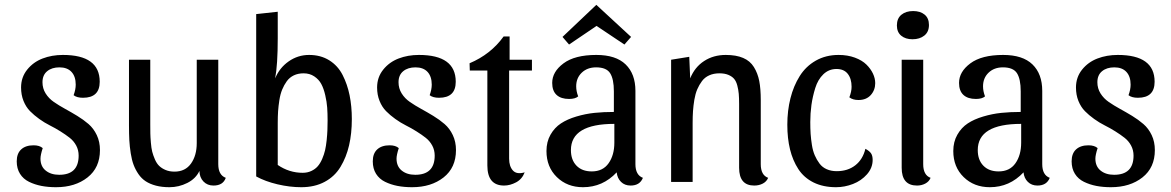

<svg xmlns="http://www.w3.org/2000/svg" viewBox="-20 -759 4886 801"><path d="M228 -478Q196.3 -478 176.8 -461.9Q157.2 -445.8 157.2 -416Q157.2 -390.1 170.4 -369.1Q183.6 -348.1 204.8 -333.5Q226.1 -318.8 251.5 -304.9Q276.9 -291 302.5 -275.4Q328.1 -259.8 349.4 -241.5Q370.6 -223.1 383.8 -195.3Q397 -167.5 397 -132.8Q397 -59.6 345.2 -18.8Q293.5 22 213.9 22Q180.7 22 152.8 16.6Q125 11.2 101.1 -0.5Q77.1 -12.2 63.5 -33.9Q49.8 -55.7 49.8 -85.9Q49.8 -118.7 68.4 -135.7Q86.9 -152.8 120.1 -152.8Q145 -152.8 158.2 -141.1Q148.9 -112.3 148.9 -97.2Q148.9 -64.9 170.7 -47.4Q192.4 -29.8 227.1 -29.8Q308.1 -29.8 308.1 -109.9Q308.1 -132.8 297.9 -151.9Q287.6 -170.9 270.8 -184.1Q253.9 -197.3 232.2 -210.9Q210.4 -224.6 188 -235.8Q165.5 -247.1 143.8 -262.7Q122.1 -278.3 105.2 -295.4Q88.4 -312.5 78.1 -337.9Q67.9 -363.3 67.9 -394Q67.9 -436.5 93.3 -468.3Q118.7 -500 157.5 -514.9Q196.3 -529.8 242.2 -529.8Q396 -529.8 396 -418Q396 -351.1 326.2 -351.1Q300.8 -351.1 287.1 -361.8Q295.9 -385.7 295.9 -405.8Q295.9 -439.9 278.3 -459Q260.7 -478 228 -478Z M890.6 -74.2Q890.6 -28.8 921.9 -17.1Q910.6 15.1 870.6 15.1Q845.2 15.1 828.9 -1.7Q812.5 -18.6 812 -45.9Q796.9 -13.7 761.5 4.2Q726.1 22 687 22Q655.3 22 630.4 15.4Q605.5 8.8 587.9 -2.7Q570.3 -14.2 557.6 -32.7Q544.9 -51.3 537.4 -71.3Q529.8 -91.3 525.4 -119.4Q521 -147.5 519.5 -174.1Q518.1 -200.7 518.1 -235.8V-509.8H606.9V-241.2Q606.9 -216.8 607.2 -202.4Q607.4 -188 609.4 -164.3Q611.3 -140.6 615 -126.2Q618.7 -111.8 626.2 -94.2Q633.8 -76.7 644.3 -66.7Q654.8 -56.6 670.9 -49.8Q687 -43 708 -43Q752.9 -43 776.9 -76.7Q800.8 -110.4 800.8 -162.1V-509.8H890.6Z M1138.7 -599.1Q1138.7 -488.8 1127.9 -432.1Q1146 -476.1 1184.3 -502.9Q1222.7 -529.8 1269.5 -529.8Q1317.9 -529.8 1353.8 -507.3Q1389.6 -484.9 1409.4 -446Q1429.2 -407.2 1438.5 -361.3Q1447.8 -315.4 1447.8 -262.2Q1447.8 -202.1 1436.3 -152.6Q1424.8 -103 1400.6 -63Q1376.5 -22.9 1334.7 -0.5Q1293 22 1236.8 22Q1189 22 1137.9 10Q1086.9 -2 1048.8 -22.9V-700.2L1138.7 -710ZM1138.7 -70.8Q1186.5 -38.1 1242.7 -38.1Q1262.7 -38.1 1278.8 -45.7Q1294.9 -53.2 1305.4 -65.2Q1315.9 -77.1 1324 -95.7Q1332 -114.3 1336.2 -132.3Q1340.3 -150.4 1342.8 -174.1Q1345.2 -197.8 1345.9 -216.1Q1346.7 -234.4 1346.7 -256.8Q1346.7 -286.1 1345 -310.1Q1343.3 -334 1336.9 -361.8Q1330.6 -389.6 1320.3 -408.7Q1310.1 -427.7 1291 -440.4Q1272 -453.1 1246.6 -453.1Q1223.6 -453.1 1205.8 -444.6Q1188 -436 1176.5 -420.2Q1165 -404.3 1157.2 -385.3Q1149.4 -366.2 1145.5 -341.3Q1141.6 -316.4 1140.1 -294.4Q1138.7 -272.5 1138.7 -246.1Z M1713.4 -478Q1681.6 -478 1662.1 -461.9Q1642.6 -445.8 1642.6 -416Q1642.6 -390.1 1655.8 -369.1Q1668.9 -348.1 1690.2 -333.5Q1711.4 -318.8 1736.8 -304.9Q1762.2 -291 1787.8 -275.4Q1813.5 -259.8 1834.7 -241.5Q1856 -223.1 1869.1 -195.3Q1882.3 -167.5 1882.3 -132.8Q1882.3 -59.6 1830.6 -18.8Q1778.8 22 1699.2 22Q1666 22 1638.2 16.6Q1610.4 11.2 1586.4 -0.5Q1562.5 -12.2 1548.8 -33.9Q1535.2 -55.7 1535.2 -85.9Q1535.2 -118.7 1553.7 -135.7Q1572.3 -152.8 1605.5 -152.8Q1630.4 -152.8 1643.6 -141.1Q1634.3 -112.3 1634.3 -97.2Q1634.3 -64.9 1656 -47.4Q1677.7 -29.8 1712.4 -29.8Q1793.5 -29.8 1793.5 -109.9Q1793.5 -132.8 1783.2 -151.9Q1772.9 -170.9 1756.1 -184.1Q1739.3 -197.3 1717.5 -210.9Q1695.8 -224.6 1673.3 -235.8Q1650.9 -247.1 1629.2 -262.7Q1607.4 -278.3 1590.6 -295.4Q1573.7 -312.5 1563.5 -337.9Q1553.2 -363.3 1553.2 -394Q1553.2 -436.5 1578.6 -468.3Q1604 -500 1642.8 -514.9Q1681.6 -529.8 1727.5 -529.8Q1881.3 -529.8 1881.3 -418Q1881.3 -351.1 1811.5 -351.1Q1786.1 -351.1 1772.5 -361.8Q1781.2 -385.7 1781.2 -405.8Q1781.2 -439.9 1763.7 -459Q1746.1 -478 1713.4 -478Z M1939.9 -464.8 1939 -495.1Q2027.3 -532.2 2081.1 -606.9H2106V-509.8H2199.2V-464.8H2104V-97.2Q2104 -64.9 2119.9 -47.6Q2135.7 -30.3 2168.9 -40Q2158.2 -11.7 2133.1 1.7Q2107.9 15.1 2083 15.1Q2013.2 15.1 2013.2 -68.8V-464.8Z M2326.7 -605 2467.8 -738.8 2612.8 -605 2585 -573.2 2468.8 -650.9 2354 -573.2ZM2552.7 -40Q2494.6 22 2412.1 22Q2346.2 22 2303 -20.3Q2259.8 -62.5 2259.8 -128.9Q2259.8 -167.5 2276.6 -197Q2293.5 -226.6 2320.1 -244.1Q2346.7 -261.7 2384.5 -272.9Q2422.4 -284.2 2460 -288.1Q2497.6 -292 2541 -292V-377.9Q2541 -429.2 2525.4 -453.6Q2509.8 -478 2466.8 -478Q2430.2 -478 2407 -455.8Q2383.8 -433.6 2383.8 -398.9Q2383.8 -378.4 2392.1 -356.9Q2379.9 -346.2 2354 -346.2Q2320.3 -346.2 2302 -363Q2283.7 -379.9 2283.7 -413.1Q2283.7 -459.5 2330.8 -494.6Q2377.9 -529.8 2467.8 -529.8Q2549.3 -529.8 2590.1 -490.2Q2630.9 -450.7 2630.9 -379.9V-74.2Q2630.9 -28.8 2662.1 -17.1Q2649.4 15.1 2610.8 15.1Q2586.4 15.1 2570.8 -0.2Q2555.2 -15.6 2552.7 -40ZM2448.7 -43.9Q2495.1 -43.9 2519 -77.9Q2543 -111.8 2543 -164.1V-242.2Q2361.8 -242.2 2361.8 -132.8Q2361.8 -91.8 2385 -67.9Q2408.2 -43.9 2448.7 -43.9Z M2779.8 -509.8 2855.5 -522 2859.4 -432.1Q2878.4 -479 2917.5 -504.4Q2956.5 -529.8 3007.8 -529.8Q3051.3 -529.8 3080.3 -517.3Q3109.4 -504.9 3125.2 -479.2Q3141.1 -453.6 3147.5 -421.1Q3153.8 -388.7 3153.8 -341.8V-74.2Q3153.8 -28.3 3184.6 -17.1Q3178.2 -1.5 3162.4 6.8Q3146.5 15.1 3126.5 15.1Q3063.5 15.1 3063.5 -59.1V-325.2Q3063.5 -350.6 3062 -367.7Q3060.5 -384.8 3055.9 -402.3Q3051.3 -419.9 3042.5 -430.2Q3033.7 -440.4 3018.3 -446.8Q3002.9 -453.1 2981.4 -453.1Q2957.5 -453.1 2939 -444.8Q2920.4 -436.5 2908.7 -420.9Q2897 -405.3 2888.9 -386.5Q2880.9 -367.7 2876.7 -342.8Q2872.6 -317.9 2871.1 -295.4Q2869.6 -272.9 2869.6 -246.1V0H2779.8Z M3469.7 -471.2Q3438 -471.2 3415 -449.2Q3392.1 -427.2 3381.1 -391.6Q3370.1 -356 3365.2 -321Q3360.4 -286.1 3360.4 -250Q3360.4 -223.1 3361.8 -200.9Q3363.3 -178.7 3367.2 -154.1Q3371.1 -129.4 3379.2 -110.8Q3387.2 -92.3 3398.9 -76.7Q3410.6 -61 3429 -53Q3447.3 -44.9 3470.7 -44.9Q3516.6 -44.9 3548.1 -69.3Q3579.6 -93.8 3590.3 -138.2Q3606.9 -129.4 3613.8 -119.4Q3620.6 -109.4 3620.6 -91.8Q3620.6 -58.6 3596.9 -31.7Q3573.2 -4.9 3538.6 8.5Q3503.9 22 3467.8 22Q3414.1 22 3374 2.2Q3334 -17.6 3310.5 -53.7Q3287.1 -89.8 3275.9 -135.7Q3264.6 -181.6 3264.6 -238.8Q3264.6 -297.4 3277.6 -348.9Q3290.5 -400.4 3316.2 -441.4Q3341.8 -482.4 3383.5 -506.1Q3425.3 -529.8 3478.5 -529.8Q3516.1 -529.8 3546.4 -518.6Q3576.7 -507.3 3594.5 -489.7Q3612.3 -472.2 3621.8 -452.1Q3631.3 -432.1 3631.3 -412.1Q3631.3 -383.3 3612.8 -362.5Q3594.2 -341.8 3561.5 -341.8Q3537.6 -341.8 3523.4 -353Q3532.7 -377 3532.7 -397Q3532.7 -430.7 3516.8 -450.9Q3501 -471.2 3469.7 -471.2Z M3789.6 -712.9Q3819.3 -712.9 3837.4 -698Q3855.5 -683.1 3855.5 -654.8Q3855.5 -626 3836.2 -610.6Q3816.9 -595.2 3786.6 -595.2Q3757.8 -595.2 3739.7 -610.1Q3721.7 -625 3721.7 -652.8Q3721.7 -682.1 3740.5 -697.5Q3759.3 -712.9 3789.6 -712.9ZM3831.5 -74.2Q3831.5 -28.3 3862.3 -17.1Q3856 -1.5 3840.3 6.8Q3824.7 15.1 3805.7 15.1Q3741.7 15.1 3741.7 -59.1V-509.8H3831.5Z M4250 -40Q4191.9 22 4109.4 22Q4043.5 22 4000.2 -20.3Q3957 -62.5 3957 -128.9Q3957 -167.5 3973.9 -197Q3990.7 -226.6 4017.3 -244.1Q4043.9 -261.7 4081.8 -272.9Q4119.6 -284.2 4157.2 -288.1Q4194.8 -292 4238.3 -292V-377.9Q4238.3 -429.2 4222.7 -453.6Q4207 -478 4164.1 -478Q4127.4 -478 4104.2 -455.8Q4081.1 -433.6 4081.1 -398.9Q4081.1 -378.4 4089.4 -356.9Q4077.1 -346.2 4051.3 -346.2Q4017.6 -346.2 3999.3 -363Q3981 -379.9 3981 -413.1Q3981 -459.5 4028.1 -494.6Q4075.2 -529.8 4165 -529.8Q4246.6 -529.8 4287.4 -490.2Q4328.1 -450.7 4328.1 -379.9V-74.2Q4328.1 -28.8 4359.4 -17.1Q4346.7 15.1 4308.1 15.1Q4283.7 15.1 4268.1 -0.2Q4252.4 -15.6 4250 -40ZM4146 -43.9Q4192.4 -43.9 4216.3 -77.9Q4240.2 -111.8 4240.2 -164.1V-242.2Q4059.1 -242.2 4059.1 -132.8Q4059.1 -91.8 4082.3 -67.9Q4105.5 -43.9 4146 -43.9Z M4628.9 -478Q4597.2 -478 4577.6 -461.9Q4558.1 -445.8 4558.1 -416Q4558.1 -390.1 4571.3 -369.1Q4584.5 -348.1 4605.7 -333.5Q4627 -318.8 4652.3 -304.9Q4677.7 -291 4703.4 -275.4Q4729 -259.8 4750.2 -241.5Q4771.5 -223.1 4784.7 -195.3Q4797.9 -167.5 4797.9 -132.8Q4797.9 -59.6 4746.1 -18.8Q4694.3 22 4614.7 22Q4581.5 22 4553.7 16.6Q4525.9 11.2 4502 -0.5Q4478 -12.2 4464.4 -33.9Q4450.7 -55.7 4450.7 -85.9Q4450.7 -118.7 4469.2 -135.7Q4487.8 -152.8 4521 -152.8Q4545.9 -152.8 4559.1 -141.1Q4549.8 -112.3 4549.8 -97.2Q4549.8 -64.9 4571.5 -47.4Q4593.3 -29.8 4627.9 -29.8Q4709 -29.8 4709 -109.9Q4709 -132.8 4698.7 -151.9Q4688.5 -170.9 4671.6 -184.1Q4654.8 -197.3 4633.1 -210.9Q4611.3 -224.6 4588.9 -235.8Q4566.4 -247.1 4544.7 -262.7Q4522.9 -278.3 4506.1 -295.4Q4489.3 -312.5 4479 -337.9Q4468.8 -363.3 4468.8 -394Q4468.8 -436.5 4494.1 -468.3Q4519.5 -500 4558.3 -514.9Q4597.2 -529.8 4643.1 -529.8Q4796.9 -529.8 4796.9 -418Q4796.9 -351.1 4727.1 -351.1Q4701.7 -351.1 4688 -361.8Q4696.8 -385.7 4696.8 -405.8Q4696.8 -439.9 4679.2 -459Q4661.6 -478 4628.9 -478Z"/></svg>

Font: Sansita Light
Style: Regular
Weight: 300
Designer: Pablo Cosgaya
Foundry: Omnibus-Type
Version: Version 1.006;hotconv 1.0.109;makeotfexe 2.5.65596